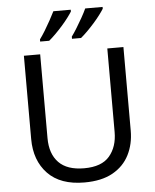

<svg xmlns="http://www.w3.org/2000/svg" viewBox="-62 -996 855 1057"><g transform="rotate(-5 365.5 -467.0)"><path d="M640 -252Q640 -178 610 -118.5Q580 -59 518.5 -24.5Q457 10 362 10Q229 10 159.5 -62.5Q90 -135 90 -254V-714H180V-251Q180 -164 226.5 -116Q273 -68 367 -68Q464 -68 507.5 -119.5Q551 -171 551 -252V-714H640ZM545 -934Q537 -921 522 -901Q507 -881 487.5 -859Q468 -837 448.5 -817.5Q429 -798 412 -784H362V-796Q376 -815 392 -841Q408 -867 423.5 -894.5Q439 -922 449 -944H545ZM369 -934Q361 -921 346 -901Q331 -881 311.5 -859Q292 -837 272.5 -817.5Q253 -798 236 -784H186V-796Q200 -815 216 -841Q232 -867 247 -894.5Q262 -922 273 -944H369Z"/></g></svg>

Font: Noto Sans Tai Tham
Style: Regular
Weight: 400
Designer: Monotype Design Team 2013. Revised by David WIlliams 2020
Foundry: Monotype Imaging Inc.
Version: Version 2.002